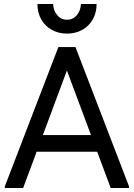

<svg xmlns="http://www.w3.org/2000/svg" viewBox="-20 -934 665 954"><path d="M530 0 277 -679 270 -700H355L621 -8V0ZM4 0V-8L270 -700H355L348 -679L95 0ZM107 -180 137 -263H498L528 -180ZM313 -767Q271 -767 237.5 -785.5Q204 -804 185 -837.5Q166 -871 166 -914H244Q245 -882 264 -859Q283 -836 313 -836Q343 -836 362 -859Q381 -882 382 -914H460Q460 -871 441 -837.5Q422 -804 388.5 -785.5Q355 -767 313 -767Z"/></svg>

Font: Fustat Medium
Style: Regular
Weight: 500
Designer: Mohamed Gaber, Khaled Hosny, Laura Garcia Mut
Foundry: Kief Type Foundry, Alif Type Foundry, Hard Type Foundry
Version: Version 1.007